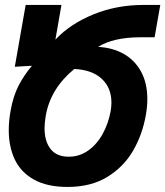

<svg xmlns="http://www.w3.org/2000/svg" viewBox="-20 -745 670 778"><path d="M15.5 -217.5Q15.5 -256 23 -296.5Q33 -354.5 55.2 -397.8Q77.5 -441 109.5 -478.5L40 -474.5L84 -725H229L204.5 -584.5L205.5 -585.5Q265 -648.5 358.8 -686.8Q452.5 -725 561.5 -725H629.5L606.5 -594H550.5Q439.5 -594 377.5 -555Q436 -552 481 -526.8Q526 -501.5 551.5 -455Q577 -408.5 577 -343.5Q577 -313.5 571 -279Q557.5 -200.5 519.5 -134.8Q481.5 -69 415 -28.2Q348.5 12.5 254 12.5Q170.5 12.5 117.2 -17.5Q64 -47.5 39.8 -99Q15.5 -150.5 15.5 -217.5ZM160.5 -225.5Q160.5 -172.5 185 -141.2Q209.5 -110 258.5 -110Q302.5 -110 338 -135.5Q373.5 -161 396.5 -203.2Q419.5 -245.5 428.5 -295Q431.5 -313 431.5 -329.5Q431.5 -389 392.5 -425.5Q353.5 -462 281 -465.5Q184.5 -386 165.5 -276.5Q160.5 -246.5 160.5 -225.5Z"/></svg>

Font: JuliaMono ExtraBold
Style: Italic
Weight: 800
Italic angle: -9°
Monospace: yes
Designer: cormullion
Foundry: corm
Version: Version 0.057; ttfautohint (v1.8.4)